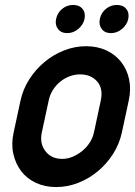

<svg xmlns="http://www.w3.org/2000/svg" viewBox="-20 -747 546 777"><path d="M252 -613Q227 -613 214.5 -630Q202 -647 207 -670Q212 -695 231.5 -711Q251 -727 276 -727Q301 -727 314 -711Q327 -695 322 -670Q317 -647 297 -630Q277 -613 252 -613ZM429 -613Q404 -613 391.5 -630Q379 -647 384 -670Q389 -695 408.5 -711Q428 -727 453 -727Q478 -727 491 -711Q504 -695 499 -670Q494 -647 474 -630Q454 -613 429 -613ZM63 -340Q73 -386 98.5 -426Q124 -466 160 -496Q196 -526 239.5 -543Q283 -560 328 -560Q374 -560 410.5 -543Q447 -526 470.5 -496Q494 -466 502.5 -426Q511 -386 501 -340L473 -210Q463 -164 437.5 -124Q412 -84 376 -54Q340 -24 296.5 -7Q253 10 207 10Q162 10 125.5 -7Q89 -24 66 -54Q43 -84 34 -124Q25 -164 35 -210ZM149 -210Q140 -166 164 -135Q188 -104 232 -104Q253 -104 273.5 -112.5Q294 -121 312 -135.5Q330 -150 342.5 -169Q355 -188 360 -210L388 -341Q398 -389 373 -417.5Q348 -446 304 -446Q283 -446 262.5 -438.5Q242 -431 224.5 -417Q207 -403 194.5 -383.5Q182 -364 177 -340Z"/></svg>

Font: VDS
Style: Bold Italic
Weight: 700
Designer: artmaker
Foundry: artmaker
Version: Version 1.000 2009 initial release